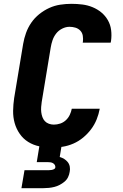

<svg xmlns="http://www.w3.org/2000/svg" viewBox="-20 -763 640 1003"><path d="M251 8Q218 8 186 1.5Q154 -5 127.5 -21.5Q101 -38 83 -64Q65 -90 56.5 -120.5Q48 -151 48.5 -184Q49 -217 54 -251L101 -534Q106 -563 116 -591Q126 -619 143.5 -644.5Q161 -670 185.5 -689.5Q210 -709 237.5 -721.5Q265 -734 294.5 -738.5Q324 -743 353 -743Q382 -743 410 -739.5Q438 -736 463.5 -725.5Q489 -715 509.5 -698Q530 -681 543.5 -657.5Q557 -634 560.5 -606Q564 -578 560 -549L558 -540H412L413 -544Q415 -560 412.5 -576Q410 -592 399.5 -603Q389 -614 374 -618.5Q359 -623 343 -623Q324 -623 305 -613.5Q286 -604 273.5 -588Q261 -572 254.5 -553Q248 -534 245 -515L198 -231Q196 -218 195 -204Q194 -190 195.5 -177Q197 -164 201.5 -151.5Q206 -139 214.5 -130Q223 -121 235.5 -116.5Q248 -112 261 -112Q278 -112 294.5 -117.5Q311 -123 324 -135Q337 -147 344.5 -163Q352 -179 355 -195H501Q496 -167 485 -139.5Q474 -112 456 -88Q438 -64 414.5 -44.5Q391 -25 363.5 -13Q336 -1 307.5 3.5Q279 8 251 8ZM207 220H92L108 126H223Q229 126 235.5 126Q242 126 248.5 125Q255 124 261.5 121Q268 118 269 112Q270 105 266.5 99Q263 93 257 89.5Q251 86 244 85Q237 84 230 84H172L204 -112H320L292 57Q305 61 315.5 67.5Q326 74 334 84Q342 94 344.5 107.5Q347 121 344 135Q342 149 335.5 162.5Q329 176 317 186Q305 196 291.5 203Q278 210 264 213.5Q250 217 235.5 218.5Q221 220 207 220Z"/></svg>

Font: Iosevka Heavy Extended Oblique
Style: Regular
Weight: 900
Width: 7
Italic angle: -9°
Monospace: yes
Designer: Belleve Invis
Foundry: Belleve Invis
Version: Version 32.5.0; ttfautohint (v1.8.4)